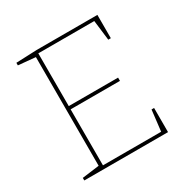

<svg xmlns="http://www.w3.org/2000/svg" viewBox="-158 -831 950 971"><g transform="rotate(-30 317.0 -346.0)"><path d="M535 -141H550V0H61V-15L168 -29L161 -21V-670L168 -662L61 -672V-687L182 -692H537V-556H522L507 -680L515 -673H174L181 -680V-358L174 -365H469V-346H174L181 -353V-12L174 -19H528L520 -12Z"/></g></svg>

Font: Bitter Thin
Style: Regular
Weight: 100
Designer: Sol Matas, and Bitter project Authors
Foundry: Sol Matas
Version: Version 2.002